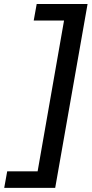

<svg xmlns="http://www.w3.org/2000/svg" viewBox="-64 -740 446 934"><path d="M-43.5 174H204.5L362 -720.5H114.5L100 -640H247.5L119 93.5H-29Z"/></svg>

Font: Anybody UltraCondensed Thin Medium
Style: Italic
Weight: 500
Italic angle: -10°
Version: Version 1.111